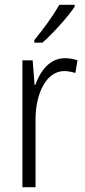

<svg xmlns="http://www.w3.org/2000/svg" viewBox="-20 -785 356 805"><path d="M293 -757V-765H229C202 -718 164 -666 124 -617V-606H158C201 -644 264 -713 293 -757ZM252 -541C188 -541 149 -487 128 -429H125L117 -532H74V0H129V-282C128 -391 174 -487 249 -487C266 -487 283 -483 296 -479L305 -532C289 -538 270 -541 252 -541Z"/></svg>

Font: Noto Sans Thai Cond Light
Style: Regular
Weight: 300
Width: 3
Designer: Monotype Design Team
Foundry: Monotype Imaging Inc.
Version: Version 2.002